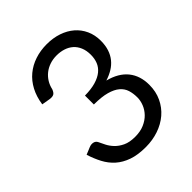

<svg xmlns="http://www.w3.org/2000/svg" viewBox="-202 -850 984 984"><g transform="rotate(-45 290.0 -358.0)"><path d="M65 -522.5Q72 -571.5 92 -609.2Q112 -647 142.8 -672.5Q173.5 -698 213.2 -711.2Q253 -724.5 299 -724.5Q344.5 -724.5 383 -711.5Q421.5 -698.5 449.2 -674.5Q477 -650.5 492.5 -616.5Q508 -582.5 508 -541Q508 -507 499.2 -480.2Q490.5 -453.5 474.2 -433.5Q458 -413.5 435 -399.5Q412 -385.5 383.5 -376.5Q453.5 -358.5 488.8 -314.8Q524 -271 524 -205.5Q524 -156 505.2 -116.5Q486.5 -77 454 -49.2Q421.5 -21.5 378.2 -6.8Q335 8 285.5 8Q228.5 8 188 -6.2Q147.5 -20.5 119.5 -45.5Q91.5 -70.5 73.5 -104.8Q55.5 -139 43 -179L81.5 -195Q96.5 -201.5 110.8 -198.5Q125 -195.5 131.5 -182Q138 -168 147.8 -148.5Q157.5 -129 174.5 -111Q191.5 -93 217.8 -80.5Q244 -68 284.5 -68Q322 -68 350.2 -80.2Q378.5 -92.5 397.2 -112Q416 -131.5 425.5 -155.5Q435 -179.5 435 -203Q435 -232 427.5 -256Q420 -280 399.5 -297.5Q379 -315 343.2 -325Q307.5 -335 251.5 -335V-399.5Q297.5 -400 329.8 -409.5Q362 -419 382.2 -435.5Q402.5 -452 411.8 -475Q421 -498 421 -526Q421 -557 411.2 -580Q401.5 -603 384.5 -618Q367.5 -633 344.2 -640.5Q321 -648 294 -648Q267 -648 243.8 -640Q220.5 -632 202.8 -617.8Q185 -603.5 173 -584Q161 -564.5 156 -541Q149.5 -523.5 139.8 -517.8Q130 -512 111.5 -514.5Z"/></g></svg>

Font: Lato-Regular
Style: Regular
Weight: 400
Designer: Lukasz Dziedzic with Adam Twardoch and Botio Nikoltchev
Foundry: tyPoland Lukasz Dziedzic
Version: Version 2.015; 2015-08-06; http://www.latofonts.com/